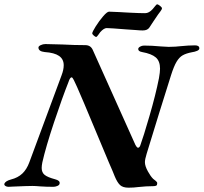

<svg xmlns="http://www.w3.org/2000/svg" viewBox="-34 -862 943 889"><path d="M-14 -11Q-9 -24 17 -31Q49 -39 69.5 -58.5Q90 -78 102 -111L251 -513Q261 -539 261 -560Q261 -588 239.5 -603Q218 -618 173 -621Q144 -624 144 -642Q144 -648 154.5 -653Q165 -658 176 -658L256 -656Q310 -653 361 -653Q385 -653 395 -632L593 -191Q595 -187 598.5 -182.5Q602 -178 605 -178Q613 -178 617 -193Q629 -225 658 -324.5Q687 -424 702 -500Q707 -528 707 -544Q707 -579 687.5 -596Q668 -613 624 -621Q606 -624 606 -635Q606 -641 614.5 -646Q623 -651 633 -651Q669 -651 711 -647L747 -645Q765 -645 778 -646Q791 -647 800 -648Q840 -652 869 -652Q889 -652 889 -638Q889 -631 878.5 -626.5Q868 -622 854 -620Q828 -615 812 -606Q796 -597 783.5 -576Q771 -555 758 -514Q706 -350 645 -150Q637 -124 637 -111Q637 -93 651 -68Q663 -46 675 -34Q680 -30 687 -24.5Q694 -19 694 -14Q694 -5 689.5 -2.5Q685 0 675 0Q643 0 607 4Q585 7 561 7Q535 7 522 -5Q509 -17 497 -46Q494 -54 487.5 -69.5Q481 -85 470 -110Q321 -469 308 -491Q306 -495 303 -499.5Q300 -504 298 -504Q290 -504 283 -482Q254 -409 216 -295Q178 -181 162 -110Q159 -95 159 -84Q159 -63 173 -52Q187 -41 221 -32Q245 -26 242 -12Q241 -5 231.5 -1Q222 3 213 3Q180 3 152 1Q130 -1 116 -1Q94 -1 25 2L5 3Q-3 3 -9 -1Q-15 -5 -14 -11ZM393 -707Q393 -714 409 -739.5Q425 -765 443.5 -786.5Q462 -808 471 -808Q485 -808 519 -806Q543 -804 554 -804L574 -803Q612 -801 638 -801Q656 -801 673 -820Q678 -826 684.5 -834Q691 -842 693 -842Q698 -842 707 -835Q716 -828 716 -823Q716 -819 708.5 -809Q701 -799 698 -795L675 -761L658 -735Q649 -721 627 -721Q614 -721 593 -723Q572 -725 549 -726Q475 -732 460 -732Q447 -732 430 -713Q428 -710 421 -700.5Q414 -691 412 -691Q407 -691 400 -697.5Q393 -704 393 -707Z"/></svg>

Font: EB Garamond
Style: Bold Italic
Weight: 700
Italic angle: -17.2°
Designer: Georg Duffner and Octavio Pardo
Foundry: Georg Duffner
Version: Version 1.000